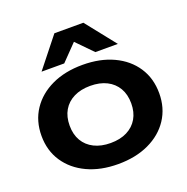

<svg xmlns="http://www.w3.org/2000/svg" viewBox="-143 -941 1063 1090"><g transform="rotate(-20 389.0 -396.0)"><path d="M389 15Q283 15 203 -22.5Q123 -60 78 -127.5Q33 -195 33 -284Q33 -374 78 -441.5Q123 -509 203 -546.5Q283 -584 389 -584Q495 -584 575 -546.5Q655 -509 699.5 -441.5Q744 -374 744 -284Q744 -195 699.5 -127.5Q655 -60 575 -22.5Q495 15 389 15ZM389 -112Q447 -112 488.5 -133Q530 -154 552.5 -192.5Q575 -231 575 -284Q575 -338 552.5 -376.5Q530 -415 488.5 -436Q447 -457 389 -457Q332 -457 290 -436Q248 -415 225.5 -376.5Q203 -338 203 -284Q203 -231 225.5 -192.5Q248 -154 290 -133Q332 -112 389 -112ZM301 -807H476L619 -627H483L351 -762H426L295 -627H158Z"/></g></svg>

Font: Unbounded Medium
Style: Regular
Weight: 500
Designer: Luke Prowse, Jean-Baptiste Morizot, Fátima Lázaro, Florian Runge
Foundry: NaN
Version: Version 1.700